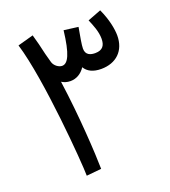

<svg xmlns="http://www.w3.org/2000/svg" viewBox="-127 -774 772 872"><g transform="rotate(-20 259.0 -337.5)"><path d="M215 -2C214 -72 204 -260 179 -436C190 -429 204 -424 221 -424C250 -424 275 -439 292 -465C306 -441 333 -428 371 -428C444 -428 491 -473 491 -546C491 -577 482 -626 457 -680L392 -655C404 -627 419 -592 419 -557C419 -526 407 -505 370 -505C349 -505 324 -511 324 -543C324 -561 331 -599 339 -643L270 -652C257 -541 237 -502 209 -502C193 -502 173 -516 167 -535L155 -579C147 -615 139 -648 130 -678L54 -657C110 -474 143 -52 143 5Z"/></g></svg>

Font: Noto Sans Arabic UI Cn
Style: Regular
Weight: 400
Width: 3
Designer: Monotype Design Team, Nadine Chahine and Nizar Qandah
Foundry: Monotype Imaging Inc.
Version: Version 2.010